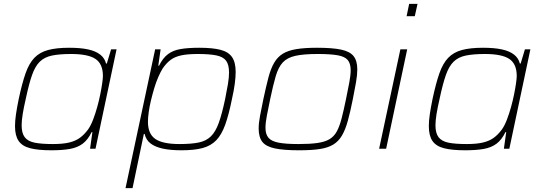

<svg xmlns="http://www.w3.org/2000/svg" viewBox="-20 -763 2775 985"><path d="M244 8Q176 8 135 -2.5Q94 -13 75.5 -40Q57 -67 57 -116Q57 -143 62 -177Q67 -211 76 -255Q93 -335 111 -386.5Q129 -438 156.5 -466.5Q184 -495 227 -506.5Q270 -518 335 -518Q393 -518 432 -509.5Q471 -501 494 -483Q517 -465 524 -437H528L550 -510H578L470 0H442L454 -85H450Q431 -46 404.5 -26Q378 -6 339 1Q300 8 244 8ZM251 -24Q303 -24 335.5 -32Q368 -40 390 -56Q412 -72 432 -99Q446 -119 457.5 -149Q469 -179 478.5 -213Q488 -247 494.5 -279.5Q501 -312 504.5 -337Q508 -362 508 -373Q508 -435 470 -460.5Q432 -486 345 -486Q285 -486 246.5 -478Q208 -470 184 -446.5Q160 -423 144 -377Q128 -331 112 -255Q102 -212 96.5 -178Q91 -144 91 -120Q91 -80 107 -59Q123 -38 158 -31Q193 -24 251 -24Z M624 202 776 -510H804L792 -426H796Q815 -465 841.5 -485Q868 -505 907 -511.5Q946 -518 1002 -518Q1070 -518 1111 -507.5Q1152 -497 1170.5 -470Q1189 -443 1189 -394Q1189 -368 1184.5 -333.5Q1180 -299 1170 -255Q1154 -175 1135.5 -123.5Q1117 -72 1089.5 -43.5Q1062 -15 1019.5 -3.5Q977 8 911 8Q855 8 815.5 -0.5Q776 -9 752.5 -27Q729 -45 722 -76H718L660 202ZM901 -24Q962 -24 1000 -32Q1038 -40 1062 -63.5Q1086 -87 1102.5 -133Q1119 -179 1135 -255Q1144 -299 1149.5 -332.5Q1155 -366 1155 -391Q1155 -432 1139.5 -452Q1124 -472 1089 -479Q1054 -486 995 -486Q943 -486 910 -479Q877 -472 855 -455.5Q833 -439 814 -411Q803 -393 791.5 -366.5Q780 -340 771 -309.5Q762 -279 754.5 -248Q747 -217 743 -188Q739 -159 739 -138Q739 -76 777 -50Q815 -24 901 -24Z M1515 8Q1436 8 1390.5 -1.5Q1345 -11 1326 -35Q1307 -59 1307 -104Q1307 -131 1314 -168.5Q1321 -206 1331 -254Q1345 -319 1357 -365Q1369 -411 1386.5 -441Q1404 -471 1431 -487.5Q1458 -504 1500.5 -511Q1543 -518 1606 -518Q1685 -518 1730 -508.5Q1775 -499 1794 -475Q1813 -451 1813 -407Q1813 -379 1806.5 -341Q1800 -303 1790 -254Q1777 -189 1764.5 -143.5Q1752 -98 1734.5 -68Q1717 -38 1690 -21.5Q1663 -5 1621 1.5Q1579 8 1515 8ZM1511 -24Q1570 -24 1608.5 -29.5Q1647 -35 1670.5 -49Q1694 -63 1708 -89Q1722 -115 1732.5 -155.5Q1743 -196 1755 -254Q1765 -303 1772 -340Q1779 -377 1779 -403Q1779 -437 1764 -455Q1749 -473 1712 -479.5Q1675 -486 1610 -486Q1537 -486 1495 -476.5Q1453 -467 1430.5 -442.5Q1408 -418 1394.5 -372Q1381 -326 1366 -254Q1356 -206 1349 -169.5Q1342 -133 1342 -107Q1342 -74 1357.5 -56Q1373 -38 1410 -31Q1447 -24 1511 -24Z M2066 -680 2079 -743H2122L2108 -680ZM1925 0 2034 -510H2069L1961 0Z M2367 8Q2299 8 2258 -2.5Q2217 -13 2198.5 -40Q2180 -67 2180 -116Q2180 -143 2185 -177Q2190 -211 2199 -255Q2216 -335 2234 -386.5Q2252 -438 2279.5 -466.5Q2307 -495 2350 -506.5Q2393 -518 2458 -518Q2516 -518 2555 -509.5Q2594 -501 2617 -483Q2640 -465 2647 -437H2651L2673 -510H2701L2593 0H2565L2577 -85H2573Q2554 -46 2527.5 -26Q2501 -6 2462 1Q2423 8 2367 8ZM2374 -24Q2426 -24 2458.5 -32Q2491 -40 2513 -56Q2535 -72 2555 -99Q2569 -119 2580.5 -149Q2592 -179 2601.5 -213Q2611 -247 2617.5 -279.5Q2624 -312 2627.5 -337Q2631 -362 2631 -373Q2631 -435 2593 -460.5Q2555 -486 2468 -486Q2408 -486 2369.5 -478Q2331 -470 2307 -446.5Q2283 -423 2267 -377Q2251 -331 2235 -255Q2225 -212 2219.5 -178Q2214 -144 2214 -120Q2214 -80 2230 -59Q2246 -38 2281 -31Q2316 -24 2374 -24Z"/></svg>

Font: Saira SemiExpanded Thin
Style: Italic
Weight: 250
Width: 6
Italic angle: -12°
Designer: Hector Gatti with collaboration of the Omnibus-Type team
Foundry: Omnibus-Type
Version: Version 1.101